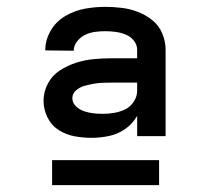

<svg xmlns="http://www.w3.org/2000/svg" viewBox="-20 -761 616 560"><path d="M248 -359Q273 -359 298.5 -364.5Q324 -370 345.5 -385Q367 -400 380 -423V-364H463V-616Q463 -640 453.5 -663Q444 -686 425 -701.5Q406 -717 383 -726Q360 -735 335.5 -738Q311 -741 287 -741Q257 -741 227 -735.5Q197 -730 170 -714Q143 -698 127.5 -671Q112 -644 112 -614L195 -613Q195 -628 205 -640.5Q215 -653 228.5 -659.5Q242 -666 257 -668Q272 -670 287 -670Q302 -670 317 -668Q332 -666 346 -660.5Q360 -655 370 -643Q380 -631 380 -616V-591H306Q279 -591 253 -588.5Q227 -586 202 -578Q177 -570 154.5 -555.5Q132 -541 119.5 -517Q107 -493 107 -467Q107 -442 118.5 -418.5Q130 -395 151.5 -381.5Q173 -368 197.5 -363.5Q222 -359 247 -359ZM280 -429Q266 -429 252.5 -430.5Q239 -432 225.5 -436.5Q212 -441 201.5 -451Q191 -461 191 -475Q191 -488 202 -497.5Q213 -507 226 -510.5Q239 -514 252 -516.5Q265 -519 278.5 -519.5Q292 -520 306 -520H380V-496Q380 -480 370.5 -465Q361 -450 346 -442.5Q331 -435 314 -432Q297 -429 280 -429ZM132 -221H444V-294H132Z"/></svg>

Font: Iosevka Sparkle
Style: Bold
Weight: 700
Designer: Belleve Invis
Foundry: Belleve Invis
Version: Version 4.5.0; ttfautohint (v1.8.3)